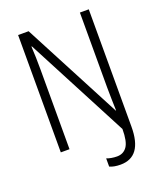

<svg xmlns="http://www.w3.org/2000/svg" viewBox="-161 -814 917 1098"><g transform="rotate(-20 297.5 -265.5)"><path d="M381 183Q341 183 315 171V121Q327 126 344 129Q361 132 378 132Q417 132 438.5 101.5Q460 71 460 -5L135 -626H132Q134 -594 135 -558.5Q136 -523 136 -483V0H83V-714H147L460 -117H462Q461 -153 460 -189.5Q459 -226 459 -258V-714H513V0Q513 183 381 183Z"/></g></svg>

Font: Noto Sans Gurmukhi UI Condensed Light
Style: Regular
Weight: 300
Width: 3
Designer: Jelle Bosma - Monotype Design Team
Foundry: Monotype Imaging Inc.
Version: Version 2.004; ttfautohint (v1.8.4.7-5d5b)